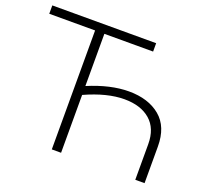

<svg xmlns="http://www.w3.org/2000/svg" viewBox="-120 -846 1067 992"><g transform="rotate(20 413.0 -350.0)"><path d="M258 0V-654H6V-700H577V-654H309V-367Q430 -418 531 -418Q638 -418 703 -364Q768 -310 768 -201V0H717V-196Q717 -282 665 -327Q613 -372 523 -372Q428 -372 309 -318V0Z"/></g></svg>

Font: Montserrat Light
Style: Regular
Weight: 300
Designer: Julieta Ulanovsky
Foundry: Julieta Ulanovsky
Version: Version 9.000; ttfautohint (v1.8.4.7-5d5b)